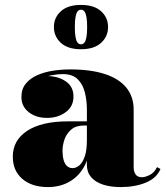

<svg xmlns="http://www.w3.org/2000/svg" viewBox="-20 -750 677 780"><path d="M470 10Q429 10 398 -0.2Q367 -10.5 350 -30.5Q333 -50.5 333 -80V-304.5Q333 -340.5 325 -373.5Q317 -406.5 296 -427.8Q275 -449 235 -449Q215.5 -449 191 -444.5Q166.5 -440 143.8 -429.2Q121 -418.5 106.2 -400.8Q91.5 -383 91.5 -356H68Q68 -393 98.5 -417Q129 -441 171.5 -441Q215 -441 246.8 -419.8Q278.5 -398.5 278.5 -358Q278.5 -317 246.5 -294Q214.5 -271 171.5 -271Q126 -271 96.5 -294.5Q67 -318 67 -356Q67 -388.5 84.8 -410.2Q102.5 -432 131.8 -444.8Q161 -457.5 195.8 -462.8Q230.5 -468 265 -468Q348.5 -468 406 -449.2Q463.5 -430.5 493.2 -394Q523 -357.5 523 -304.5V-70Q523 -53 530.8 -41.5Q538.5 -30 557 -30Q569 -30 587.5 -38.8Q606 -47.5 618 -71L632 -63.5Q616.5 -26.5 572.5 -8.2Q528.5 10 470 10ZM174.5 10Q109.5 10 70.8 -23.2Q32 -56.5 32 -113.5Q32 -180.5 90.8 -218.8Q149.5 -257 256 -257H379.5V-240H320Q288.5 -240 269.5 -223.8Q250.5 -207.5 242.2 -184Q234 -160.5 234 -138Q234 -115.5 238.5 -99.8Q243 -84 252.2 -75.5Q261.5 -67 275 -67Q289.5 -67 302.8 -78.5Q316 -90 324.5 -115Q333 -140 333 -180.5H346.5Q346.5 -121 324.5 -78.2Q302.5 -35.5 263.8 -12.8Q225 10 174.5 10ZM309 -550Q255.5 -550 227.2 -576Q199 -602 199 -640Q199 -678.5 227.2 -704.2Q255.5 -730 309 -730Q362.5 -730 390.8 -704.2Q419 -678.5 419 -640Q419 -602 390.8 -576Q362.5 -550 309 -550ZM309 -570Q317.5 -570 323 -577Q328.5 -584 331.2 -599.2Q334 -614.5 334 -640Q334 -665.5 331.2 -681Q328.5 -696.5 323 -703.5Q317.5 -710.5 309 -710.5Q300.5 -710.5 295 -703.5Q289.5 -696.5 286.8 -681Q284 -665.5 284 -640Q284 -614.5 286.8 -599.2Q289.5 -584 295 -577Q300.5 -570 309 -570Z"/></svg>

Font: Bodoni Moda 11pt Black
Style: Regular
Weight: 900
Designer: Owen Earl
Foundry: indestructible type
Version: Version 2.004